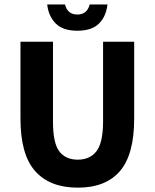

<svg xmlns="http://www.w3.org/2000/svg" viewBox="-20 -842 705 874"><path d="M73.2 -651.9H221.2V-287.1Q221.2 -190.9 250 -152.8Q278.8 -115.2 334 -115.2Q389.2 -115.2 418.9 -153.3Q448.7 -191.4 449.2 -287.1V-651.9H590.8V-301.8Q590.8 -137.7 525.4 -62.5Q460 12.7 333.5 12.2Q207 12.2 140.1 -63Q73.2 -138.2 73.2 -301.8ZM194.8 -821.8H275.9Q287.1 -775.9 332 -775.9Q377 -775.9 388.2 -821.8H469.2Q463.4 -767.6 430.7 -734.9Q397.9 -702.1 332 -702.1Q266.1 -702.1 233.4 -735.4Q200.7 -768.6 194.8 -821.8Z"/></svg>

Font: SourceSansPro-Bold
Style: Bold
Weight: 700
Designer: Paul D. Hunt
Foundry: Adobe Systems Incorporated
Version: Version 1.050;PS Version 1.000;hotconv 1.0.70;makeotf.lib2.5